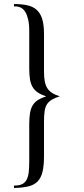

<svg xmlns="http://www.w3.org/2000/svg" viewBox="-20 -706 415 952"><path d="M276.4 -228.5Q252 -220.7 236.6 -211.4Q221.2 -202.1 212.6 -188.5Q204.1 -174.8 201.2 -154.5Q198.2 -134.3 198.2 -104.5V66.4Q198.2 115.2 190.7 146.2Q183.1 177.2 165.5 194.6Q147.9 211.9 119.4 218.5Q90.8 225.1 49.3 226.1V213.9H54.2Q77.1 213.9 91.1 206.3Q105 198.7 112.5 184.1Q120.1 169.4 122.6 146.7Q125 124 125 94.2V-89.4Q125 -122.6 128.9 -145.5Q132.8 -168.5 142.1 -183.8Q151.4 -199.2 167.7 -209.7Q184.1 -220.2 209 -228.5Q183.1 -236.8 167 -247.8Q150.9 -258.8 141.6 -274.7Q132.3 -290.5 128.7 -312.7Q125 -335 125 -366.2V-553.2Q125 -586.4 119.6 -609.4Q114.3 -632.3 105.2 -647Q96.2 -661.6 83.5 -668Q70.8 -674.3 56.6 -674.3Q54.7 -674.3 53 -674.3Q51.3 -674.3 49.3 -673.8V-686Q86.9 -686 115 -679.9Q143.1 -673.8 161.6 -657.5Q180.2 -641.1 189.2 -612.1Q198.2 -583 198.2 -536.6V-349.1Q198.2 -322.3 201.9 -303Q205.6 -283.7 214.1 -269.5Q222.7 -255.4 237.8 -245.6Q252.9 -235.8 276.4 -228.5Z"/></svg>

Font: XB Kayhan
Style: Regular
Weight: 400
Designer: Behnam
Foundry: Irmug
Version: Version 7.300 2009